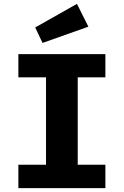

<svg xmlns="http://www.w3.org/2000/svg" viewBox="-20 -973 640 993"><path d="M525 -573H382V-121H525V0H75V-121H218V-573H75V-693H525ZM437 -835 200 -751 162 -831 378 -953Z"/></svg>

Font: Fira Mono
Style: Bold
Weight: 700
Monospace: yes
Designer: Carrois Corporate & Edenspiekermann AG
Foundry: Carrois Corporate GbR & Edenspiekermann AG
Version: Version 3.206